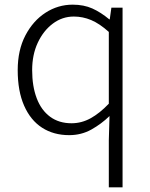

<svg xmlns="http://www.w3.org/2000/svg" viewBox="-20 -567 645 824"><path d="M447 237V35L450 -69Q415 -35 372 -11Q329 13 277 13Q210 13 160.5 -19Q111 -51 83.5 -113.5Q56 -176 56 -266Q56 -352 89 -415Q122 -478 175.5 -512.5Q229 -547 292 -547Q340 -547 376.5 -530.5Q413 -514 449 -484H451L458 -534H506V237ZM287 -38Q330 -38 369 -59.5Q408 -81 447 -122V-430Q407 -466 371 -481Q335 -496 297 -496Q247 -496 206.5 -465.5Q166 -435 142 -383.5Q118 -332 118 -266Q118 -197 137.5 -145.5Q157 -94 195 -66Q233 -38 287 -38Z"/></svg>

Font: Noto Sans JP Thin Light
Style: Regular
Weight: 300
Version: Version 2.004-H2;hotconv 1.0.118;makeotfexe 2.5.65603